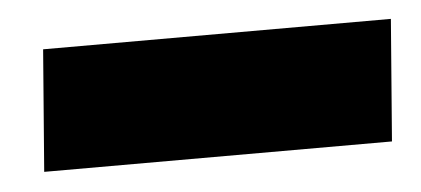

<svg xmlns="http://www.w3.org/2000/svg" viewBox="-27 -520 482 220"><g transform="rotate(-5 214.0 -410.0)"><path d="M16.8 -340 27.8 -480H427.8L416.8 -340Z"/></g></svg>

Font: Poland Can Into
Style: Of Regular
Weight: 500
Foundry: Cannot Into Space Fonts
Version: Version 1.01